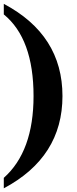

<svg xmlns="http://www.w3.org/2000/svg" viewBox="-27 -811 408 1021"><path d="M-6.8 190.4V134.8Q151.4 -5.9 151.4 -300.3Q151.4 -605 -6.8 -734.4V-790.5Q305.2 -625 305.2 -300.3Q305.2 24.4 -6.8 190.4Z"/></svg>

Font: Munson
Style: Bold
Weight: 700
Designer: Paul James MIller
Foundry: High-Logic / Made with FontCreator
Version: Version 2.10;May 5, 2019;FontCreator 11.5.0.2430 64-bit